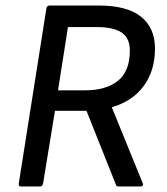

<svg xmlns="http://www.w3.org/2000/svg" viewBox="-20 -675 604 695"><path d="M56 0Q46 0 48 -11L148 -645Q150 -655 160 -655H337Q440 -655 490.5 -614.5Q541 -574 541 -499Q541 -419 500 -363.5Q459 -308 385 -287V-286L497 -11Q499 -7 496.5 -3.5Q494 0 489 0H410Q400 0 399 -8L293 -274H179L136 -11Q134 0 125 0ZM190 -348H287Q364 -348 407 -382.5Q450 -417 450 -492Q450 -537 420.5 -557Q391 -577 330 -577H226Z"/></svg>

Font: Sofia Sans Semi Condensed Medium
Style: Italic
Weight: 500
Italic angle: -9°
Version: Version 4.100